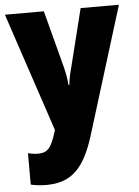

<svg xmlns="http://www.w3.org/2000/svg" viewBox="-55 -596 637 879"><g transform="rotate(-5 263.5 -156.5)"><path d="M1 -553 183 -8 181 0C158 72 143 94 96 94C80 94 64 91 51 88V232C71 237 94 240 123 240C237 240 297 181 343 35L525 -553H349L283 -288C274 -256 269 -230 267 -207H263C262 -229 256 -262 249 -290L180 -553Z"/></g></svg>

Font: Noto Sans Arabic UI Cn Bk
Style: Regular
Weight: 900
Width: 3
Designer: Monotype Design Team, Nadine Chahine and Nizar Qandah
Foundry: Monotype Imaging Inc.
Version: Version 2.010